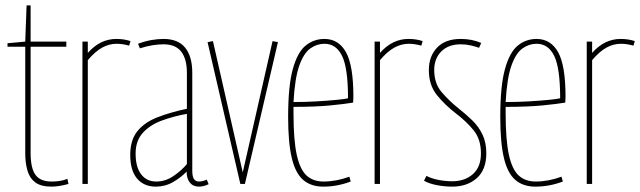

<svg xmlns="http://www.w3.org/2000/svg" viewBox="-20 -685 2384 715"><path d="M172 10Q132 10 111 -6Q90 -22 82 -50.5Q74 -79 74 -115V-511H8V-524L74 -530L79 -665H94V-530H227V-511H94V-115Q94 -59 112 -34Q130 -9 172 -9Q187 -9 201.5 -11Q216 -13 231 -19L235 0Q217 5 201 7.5Q185 10 172 10Z M307 -530V-488Q353 -540 413 -540Q442 -540 466 -532L461 -515Q436 -522 414 -522Q387 -522 361 -508Q335 -494 307 -461V0H287V-530Z M465 -108Q465 -164 492 -197Q519 -230 567 -248.5Q615 -267 676 -280V-414Q676 -465 655 -492.5Q634 -520 589 -520Q570 -520 548 -516.5Q526 -513 501 -505L494 -522Q521 -532 544.5 -536Q568 -540 589 -540Q643 -540 669.5 -507.5Q696 -475 696 -414V-50Q696 -27 702.5 -18Q709 -9 721 -9Q734 -9 750 -16L757 1Q746 6 737 8Q728 10 721 10Q699 10 687 -5Q675 -20 675 -46Q654 -24 624.5 -7Q595 10 560 10Q516 10 490.5 -20Q465 -50 465 -108ZM485 -113Q485 -63 505.5 -36Q526 -9 562 -9Q596 -9 626 -29.5Q656 -50 676 -74V-261Q626 -252 582.5 -236Q539 -220 512 -190.5Q485 -161 485 -113Z M875 0 753 -528 773 -532 884 -43 995 -532 1015 -528 892 0Z M1184 10Q1138 10 1109 -15Q1080 -40 1066.5 -97Q1053 -154 1053 -250Q1053 -365 1070.5 -428Q1088 -491 1118.5 -515.5Q1149 -540 1188 -540Q1241 -540 1268.5 -490.5Q1296 -441 1296 -325Q1296 -321 1295.5 -313Q1295 -305 1295 -303Q1267 -298 1211 -292.5Q1155 -287 1073 -287Q1073 -281 1073 -275Q1073 -269 1073 -263Q1073 -164 1085 -109Q1097 -54 1121.5 -31.5Q1146 -9 1185 -9Q1232 -9 1281 -27L1286 -9Q1236 10 1184 10ZM1073 -305Q1117 -305 1159 -307.5Q1201 -310 1232.5 -313Q1264 -316 1276 -319Q1276 -431 1254 -476.5Q1232 -522 1188 -522Q1160 -522 1135.5 -504.5Q1111 -487 1094.5 -440.5Q1078 -394 1073 -305Z M1395 -530V-488Q1441 -540 1501 -540Q1530 -540 1554 -532L1549 -515Q1524 -522 1502 -522Q1475 -522 1449 -508Q1423 -494 1395 -461V0H1375V-530Z M1559 -12 1568 -30Q1587 -20 1613 -15Q1639 -10 1664 -10Q1711 -10 1741 -36.5Q1771 -63 1771 -114Q1771 -166 1744 -199.5Q1717 -233 1676 -264Q1637 -294 1607 -331Q1577 -368 1577 -424Q1577 -475 1607.5 -507.5Q1638 -540 1696 -540Q1738 -540 1772 -525L1764 -507Q1750 -512 1732.5 -516Q1715 -520 1696 -520Q1650 -520 1623.5 -493.5Q1597 -467 1597 -424Q1597 -374 1625 -341.5Q1653 -309 1688 -281Q1716 -259 1739.5 -236Q1763 -213 1777 -183.5Q1791 -154 1791 -114Q1791 -53 1755.5 -21.5Q1720 10 1664 10Q1636 10 1607 4.5Q1578 -1 1559 -12Z M1974 10Q1928 10 1899 -15Q1870 -40 1856.5 -97Q1843 -154 1843 -250Q1843 -365 1860.5 -428Q1878 -491 1908.5 -515.5Q1939 -540 1978 -540Q2031 -540 2058.5 -490.5Q2086 -441 2086 -325Q2086 -321 2085.5 -313Q2085 -305 2085 -303Q2057 -298 2001 -292.5Q1945 -287 1863 -287Q1863 -281 1863 -275Q1863 -269 1863 -263Q1863 -164 1875 -109Q1887 -54 1911.5 -31.5Q1936 -9 1975 -9Q2022 -9 2071 -27L2076 -9Q2026 10 1974 10ZM1863 -305Q1907 -305 1949 -307.5Q1991 -310 2022.5 -313Q2054 -316 2066 -319Q2066 -431 2044 -476.5Q2022 -522 1978 -522Q1950 -522 1925.5 -504.5Q1901 -487 1884.5 -440.5Q1868 -394 1863 -305Z M2185 -530V-488Q2231 -540 2291 -540Q2320 -540 2344 -532L2339 -515Q2314 -522 2292 -522Q2265 -522 2239 -508Q2213 -494 2185 -461V0H2165V-530Z"/></svg>

Font: Georama Condensed Thin
Style: Regular
Weight: 100
Width: 3
Designer: Jean-Baptiste Levee
Foundry: Production Type
Version: Version 1.000